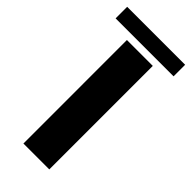

<svg xmlns="http://www.w3.org/2000/svg" viewBox="-280 -742 787 787"><g transform="rotate(45 114.0 -348.5)"><path d="M41 0V-600H191V0ZM-54.5 -697H281.5V-630H-54.5Z"/></g></svg>

Font: Big Shoulders Display Thin Black
Style: Regular
Weight: 900
Version: Version 2.002